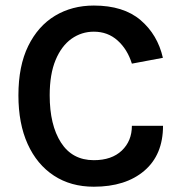

<svg xmlns="http://www.w3.org/2000/svg" viewBox="-20 -676 668 709"><path d="M326.5 13.5Q241.5 13.5 179 -27.5Q116.5 -68.5 82.2 -144Q48 -219.5 48 -324Q48 -432.5 84.2 -506.2Q120.5 -580 183.2 -617.8Q246 -655.5 326.5 -655.5Q436 -655.5 499 -601.8Q562 -548 581.5 -462.5L467 -441Q450.5 -494 414.2 -526.5Q378 -559 326.5 -559Q281 -559 244 -532.8Q207 -506.5 185.2 -454.2Q163.5 -402 163.5 -324Q163.5 -214.5 205.2 -149.5Q247 -84.5 326.5 -84.5Q392.5 -84.5 429.8 -120Q467 -155.5 467 -211.5H582Q582 -104.5 513 -45.5Q444 13.5 326.5 13.5Z"/></svg>

Font: Karla SemiBold
Style: Regular
Weight: 600
Designer: Jonathan Pinhorn
Version: Version 2.004; ttfautohint (v1.8.4.7-5d5b);gftools[0.9.33]